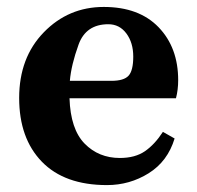

<svg xmlns="http://www.w3.org/2000/svg" viewBox="-20 -518 567 553"><path d="M325.2 -63Q369.1 -63 397.5 -82.5Q425.8 -102.1 449.2 -138.2L482.9 -119.1Q462.9 -53.2 408.2 -19Q353.5 15.1 288.1 15.1Q166 15.1 100.6 -52.2Q35.2 -119.6 35.2 -235.8Q35.2 -352.1 106.2 -425Q177.2 -498 278.8 -498Q380.4 -498 436.8 -439.5Q493.2 -380.9 493.2 -287.1Q493.2 -259.3 486.8 -234.9H180.2Q183.1 -146 223.6 -104.5Q264.2 -63 325.2 -63ZM300.8 -285.2Q336.9 -285.2 350.3 -300Q363.8 -314.9 363.8 -355Q363.8 -395 344 -421.6Q324.2 -448.2 292 -448.2Q227.5 -448.2 206.3 -389.6Q185.1 -331.1 181.2 -285.2Z"/></svg>

Font: SourceSerifPro-Bold
Style: Bold
Weight: 700
Designer: Frank Grießhammer
Foundry: Adobe Systems Incorporated
Version: Version 1.014;PS Version 1.0;hotconv 1.0.73;makeotf.lib2.5.5